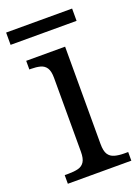

<svg xmlns="http://www.w3.org/2000/svg" viewBox="-133 -734 580 793"><g transform="rotate(-20 156.5 -337.0)"><path d="M24 0V-38H41Q66 -38 83.5 -42.5Q101 -47 110.5 -61.5Q120 -76 120 -106V-430Q120 -460 110.5 -474.5Q101 -489 83.5 -493.5Q66 -498 44 -498H36V-536H207V-109Q207 -77 216.5 -62.5Q226 -48 244 -43Q262 -38 286 -38H303V0ZM-2 -620V-674H288V-620Z"/></g></svg>

Font: Noto Serif Hentaigana EL
Style: Regular
Weight: 400
Designer: Kazuhiro Yamada
Foundry: nipponia
Version: Version 1.000